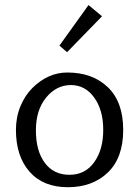

<svg xmlns="http://www.w3.org/2000/svg" viewBox="-20 -741 556 770"><path d="M43.9 0ZM218.3 -531.7ZM218.3 -531.7ZM335 -720.7 389.2 -675.8 249 -531.7 218.3 -558.1ZM43.9 0ZM357.9 -90.6Q394 -141.1 394 -220.2Q394 -299.3 357.9 -349.6Q321.8 -399.9 264.2 -399.9Q206.5 -399.9 165.3 -350.1Q124 -300.3 124 -218Q124 -135.7 159.7 -87.9Q195.3 -40 258.5 -40Q321.8 -40 357.9 -90.6ZM43.9 -220.2Q43.9 -271 62 -314.9Q80.1 -358.4 109.4 -387.7Q172.4 -450.2 250 -450.2Q351.1 -450.2 412.6 -391.1Q474.1 -332 474.1 -220.2Q474.1 -108.4 412.6 -49.3Q351.1 9.8 252.2 9.8Q153.3 9.8 98.6 -52.2Q43.9 -114.3 43.9 -220.2Z"/></svg>

Font: Pfennig
Style: Medium
Weight: 500
Version: Version 20120410 ; ttfautohint (v0.8)